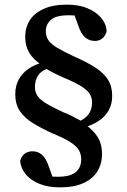

<svg xmlns="http://www.w3.org/2000/svg" viewBox="-20 -701 551 830"><path d="M238 109Q188 109 150 93.5Q112 78 90.5 51.5Q69 25 67 -7Q75 -29 88.5 -38Q102 -47 120 -47Q144 -47 161.5 -32Q179 -17 191 19L213 80L180 58Q191 62 203 62.5Q215 63 231 63Q283 63 307 43.5Q331 24 331 -12Q331 -35 320.5 -52.5Q310 -70 283.5 -87Q257 -104 210 -123Q159 -146 122 -169Q85 -192 65.5 -221.5Q46 -251 46 -294Q46 -329 60.5 -356.5Q75 -384 103 -403.5Q131 -423 172 -433L173 -450L193 -407Q160 -397 145.5 -376Q131 -355 131 -325Q131 -304 141 -288Q151 -272 177 -255.5Q203 -239 253 -216Q272 -209 286.5 -201.5Q301 -194 315.5 -186.5Q330 -179 345 -170L346 -164Q381 -141 401 -110.5Q421 -80 421 -35Q421 8 400.5 40.5Q380 73 339.5 91Q299 109 238 109ZM270 -681Q321 -681 359 -665Q397 -649 418.5 -622.5Q440 -596 441 -564Q433 -542 420 -533Q407 -524 390 -524Q366 -524 348 -539.5Q330 -555 318 -591L296 -652L333 -629Q321 -633 307.5 -634Q294 -635 277 -635Q223 -635 200.5 -615.5Q178 -596 178 -566Q178 -544 189 -527.5Q200 -511 226.5 -495Q253 -479 300 -457Q355 -433 391.5 -409.5Q428 -386 446.5 -357Q465 -328 465 -286Q465 -251 449.5 -223.5Q434 -196 405.5 -177.5Q377 -159 336 -148V-134L317 -175Q346 -185 362 -206Q378 -227 378 -258Q378 -279 367.5 -295.5Q357 -312 330.5 -328.5Q304 -345 256 -365Q236 -374 219.5 -382Q203 -390 189.5 -398Q176 -406 161 -414L160 -420Q123 -445 106 -473.5Q89 -502 89 -542Q89 -582 108.5 -613Q128 -644 168.5 -662.5Q209 -681 270 -681Z"/></svg>

Font: Source Serif 4 18pt SemiBold
Style: Regular
Weight: 600
Designer: Frank Grießhammer
Foundry: Adobe Systems Incorporated
Version: Version 4.004;hotconv 1.0.116;makeotfexe 2.5.65601